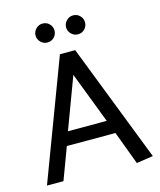

<svg xmlns="http://www.w3.org/2000/svg" viewBox="-127 -958 879 1057"><g transform="rotate(-15 312.5 -430.0)"><path d="M420 -259H199L308 -551ZM266 -680 10 0H104L172 -182H449L520 8L615 -6L353 -680ZM217 -760Q240 -760 255.5 -776Q271 -792 271 -814Q271 -836 255.5 -852Q240 -868 217 -868Q195 -868 179 -852Q163 -836 163 -814Q163 -792 179 -776Q195 -760 217 -760ZM391 -760Q414 -760 429.5 -776Q445 -792 445 -814Q445 -836 429.5 -852Q414 -868 391 -868Q369 -868 353 -852Q337 -836 337 -814Q337 -792 353 -776Q369 -760 391 -760Z"/></g></svg>

Font: Catamaran Medium
Style: Regular
Weight: 500
Designer: Pria Ravichandran
Version: Version 2.000